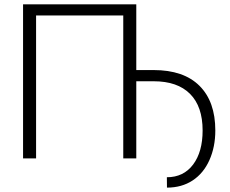

<svg xmlns="http://www.w3.org/2000/svg" viewBox="-20 -731 1060 886"><path d="M608.9 -407.7H689Q827.6 -407.7 900.6 -335Q973.6 -262.2 973.6 -128.9Q973.6 -53.2 946.5 7.6Q919.4 68.4 869.1 101.6Q818.8 134.8 750.5 134.8L750 86.9Q827.1 86.9 871.1 28.3Q915 -30.3 915 -128.9Q915 -239.7 856.9 -297.9Q798.8 -356 689.5 -356H608.9V0H548.8V-659.7H146.5V0H86.4V-710.9H608.9Z"/></svg>

Font: SteelSelectRoboto
Style: Regular
Weight: 300
Designer: Google
Version: Version 2.137; 2017